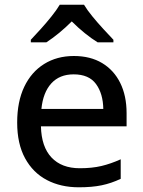

<svg xmlns="http://www.w3.org/2000/svg" viewBox="-20 -786 608 816"><path d="M294 -548Q364 -548 414 -518Q464 -488 491 -433.5Q518 -379 518 -305V-249H154Q156 -162 199 -116.5Q242 -71 319 -71Q371 -71 411 -80.5Q451 -90 493 -109V-26Q453 -7 412 1.5Q371 10 315 10Q238 10 179 -21Q120 -52 86.5 -113.5Q53 -175 53 -265Q53 -354 83 -417Q113 -480 167.5 -514Q222 -548 294 -548ZM293 -470Q233 -470 198 -431.5Q163 -393 156 -323H419Q418 -388 388 -429Q358 -470 293 -470ZM337 -766Q350 -744 372.5 -716.5Q395 -689 419.5 -662.5Q444 -636 462 -617V-606H395Q369 -622 340.5 -645Q312 -668 285 -695Q258 -668 230.5 -645.5Q203 -623 177 -606H111V-617Q130 -637 153.5 -663Q177 -689 199 -716.5Q221 -744 234 -766Z"/></svg>

Font: Noto Sans Sundanese Medium
Style: Regular
Weight: 500
Version: Version 2.003